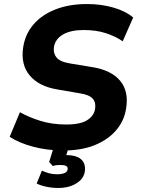

<svg xmlns="http://www.w3.org/2000/svg" viewBox="-20 -736 698 953"><path d="M294 11Q214 11 143.5 -8Q73 -27 28 -57L79 -179Q125 -153 182.5 -135.5Q240 -118 308 -118Q380 -118 413.5 -140Q447 -162 452 -196Q457 -227 440 -246.5Q423 -266 375 -273L265 -292Q173 -307 127.5 -361.5Q82 -416 95 -501Q105 -567 146.5 -615Q188 -663 256 -689.5Q324 -716 412 -716Q481 -716 542.5 -698.5Q604 -681 641 -649L589 -531Q553 -556 505 -571.5Q457 -587 396 -587Q331 -587 293 -565Q255 -543 248 -504Q243 -473 260.5 -451Q278 -429 328 -421L437 -403Q532 -388 576 -335.5Q620 -283 606 -198Q597 -137 557 -90Q517 -43 451 -16Q385 11 294 11ZM269 197Q239 197 210.5 191Q182 185 162 175L188 111Q205 119 223.5 124Q242 129 262 129Q289 129 302.5 122Q316 115 316 101Q316 92 307.5 87.5Q299 83 281 83Q273 83 264 83.5Q255 84 242 88L224 68L251 -20H326L302 56L267 42Q279 38 291 36Q303 34 313 34Q355 34 378.5 51.5Q402 69 402 102Q402 145 364 171Q326 197 269 197Z"/></svg>

Font: Mulish ExtraLight ExtraBold
Style: Italic
Weight: 800
Italic angle: -9°
Version: Version 3.603